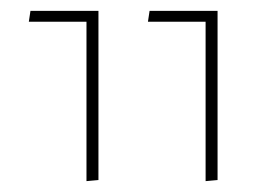

<svg xmlns="http://www.w3.org/2000/svg" viewBox="-20 -579 515 353"><path d="M139 -246V-539H33L36 -559H161V-248ZM358 -246V-539H252L255 -559H380V-248Z"/></svg>

Font: FiraGO Thin
Style: Regular
Weight: 100
Designer: bBox Type
Foundry: bBox Type GmbH
Version: Version 1.001;PS 001.001;hotconv 1.0.88;makeotf.lib2.5.64775